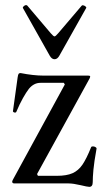

<svg xmlns="http://www.w3.org/2000/svg" viewBox="-20 -706 403 739"><path d="M290.5 6.8Q275.9 3.4 264.4 1.7Q252.9 0 244.1 0H35.2Q31.2 0 29.1 -1.7Q26.9 -3.4 26.9 -6.8Q26.9 -9.3 30.3 -15.6L229.5 -380.9L225.6 -387.2H136.2Q122.6 -387.2 111.6 -381.3Q100.6 -375.5 91.3 -364.3Q81.1 -351.1 68.4 -328.6Q55.7 -306.2 42.5 -274.9Q41.5 -272.9 38.3 -272.7Q35.2 -272.5 32.5 -274.2Q29.8 -275.9 29.8 -277.8L47.9 -408.2Q47.9 -409.7 48.3 -410.2Q49.3 -418 51.5 -421.4Q53.7 -424.8 59.1 -424.8Q108.9 -415 147 -415H319.8Q327.1 -415 327.1 -411.6Q327.1 -408.7 324.7 -403.8L122.6 -36.1L126 -29.3H199.2Q236.3 -29.3 259 -39.3Q281.7 -49.3 297.4 -72.3Q313 -95.2 330.6 -139.2Q332 -142.6 337.4 -142.6Q342.8 -142.6 347.4 -139.9Q352.1 -137.2 351.6 -133.8Q342.3 -82.5 339.6 -53Q336.9 -23.4 336.9 -4.9Q336.9 13.2 323.7 13.2Q319.8 13.2 311.5 11.5Q303.2 9.8 290.5 6.8ZM171.4 -491.7 68.4 -674.8Q67.4 -676.8 68.4 -678.7Q69.3 -680.7 71.8 -682.1L73.2 -683.6Q76.2 -686 79.8 -686.3Q83.5 -686.5 85.4 -684.1L175.3 -578.1Q180.7 -571.8 184.3 -568.8Q188 -565.9 189.9 -565.9Q193.8 -565.9 204.1 -578.1L294.4 -684.1Q296.4 -686 299.1 -685.8Q301.8 -685.5 304.7 -684.1L305.7 -683.6L306.2 -683.1Q309.6 -681.2 311.3 -679Q313 -676.8 311.5 -674.8L208.5 -491.7Q204.6 -484.9 200 -481.4Q195.3 -478 189.9 -478Q184.6 -478 179.9 -481.4Q175.3 -484.9 171.4 -491.7Z"/></svg>

Font: Junicode Two Beta VF
Style: Regular
Weight: 400
Designer: Peter S. Baker
Foundry: Briery Creek Software
Version: Version 1.031 beta; ttfautohint (v1.8.1.43-b0c9)